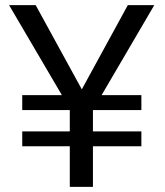

<svg xmlns="http://www.w3.org/2000/svg" viewBox="-20 -731 645 751"><path d="M343.5 0H253V-159H67V-217H253V-300.5H67V-359H222L15.5 -711H119.5L300 -381.5L480 -711H583.5L377.5 -359H533V-300.5H343.5V-217H533V-159H343.5Z"/></svg>

Font: Roberto Sans
Style: Regular
Weight: 400
Designer: Google (font) & Cristiano Sobral (main changes)
Version: Version 1.500; ttfautohint (v1.8.4.7-5d5b-dirty)